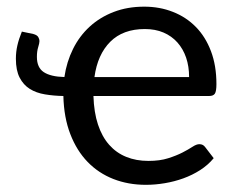

<svg xmlns="http://www.w3.org/2000/svg" viewBox="-20 -534 692 562"><path d="M77.5 -434.5Q88.5 -431.5 92 -425.5Q95.5 -419.5 95.5 -414Q95.5 -408 91.8 -396Q88 -384 88 -367.5Q88 -336 108.2 -322.8Q128.5 -309.5 168.5 -308.5Q175 -353 193.8 -390.8Q212.5 -428.5 242.5 -456Q272.5 -483.5 312.8 -499Q353 -514.5 402 -514.5Q447.5 -514.5 486.2 -499.2Q525 -484 553.2 -455.2Q581.5 -426.5 597.5 -384.2Q613.5 -342 613.5 -288Q613.5 -267 609 -260Q604.5 -253 592 -253H253.5Q255 -205 266.8 -169.5Q278.5 -134 299.5 -110.2Q320.5 -86.5 349.5 -74.8Q378.5 -63 414.5 -63Q448 -63 472.2 -70.8Q496.5 -78.5 514 -87.5Q531.5 -96.5 543.2 -104.2Q555 -112 563.5 -112Q574.5 -112 580.5 -103.5L605.5 -71Q589 -51 566 -36.2Q543 -21.5 516.8 -12Q490.5 -2.5 462.5 2.2Q434.5 7 407 7Q355.5 7 312 -10Q268.5 -27 236.5 -60Q204.5 -93 185.8 -141.5Q167 -190 165.5 -253Q137 -253.5 111.5 -257.8Q86 -262 67.2 -273.8Q48.5 -285.5 37.5 -306.8Q26.5 -328 26.5 -362Q26.5 -382 30.8 -400.8Q35 -419.5 44 -441.5ZM533.5 -308.5Q533.5 -339.5 524.8 -365.2Q516 -391 499.2 -409.8Q482.5 -428.5 458.5 -438.8Q434.5 -449 404 -449Q340 -449 302.8 -411.8Q265.5 -374.5 256.5 -308.5Z"/></svg>

Font: Lato
Style: Regular
Weight: 400
Designer: Lukasz Dziedzic with Adam Twardoch and Botio Nikoltchev
Foundry: tyPoland Lukasz Dziedzic
Version: Version 2.010; 2014-09-01; http://www.latofonts.com/; ttfaut